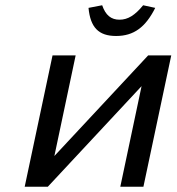

<svg xmlns="http://www.w3.org/2000/svg" viewBox="-20 -711 672 731"><path d="M74 0H162L519 -383L438 0H526L632 -500H544L187 -117L268 -500H180ZM317 -681 369 -691C382 -653 403 -636 435 -636C467 -636 494 -653 525 -691L571 -681C534 -607 489 -574 422 -574C355 -574 324 -607 317 -681Z"/></svg>

Font: LT Wave Mono
Style: Italic
Weight: 400
Designer: Daniel Lyons
Version: Version 2.5 (Glyphs App)